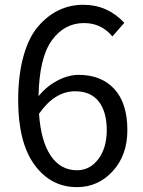

<svg xmlns="http://www.w3.org/2000/svg" viewBox="-20 -767 595 800"><path d="M300.8 -57.6Q354.5 -57.6 389.6 -104Q424.8 -150.4 424.8 -224.6Q424.8 -300.8 391.6 -343.8Q358.4 -386.7 293 -386.7Q208 -386.7 142.6 -293Q150.4 -178.7 191.4 -118.2Q232.4 -57.6 300.8 -57.6ZM498 -671.9 448.2 -615.2Q402.3 -670.9 330.1 -670.9Q248 -670.9 195.8 -598.6Q143.6 -526.4 140.6 -366.2Q173.8 -407.2 219.2 -431.2Q264.6 -455.1 307.6 -455.1Q402.3 -455.1 456.5 -396Q510.7 -336.9 510.7 -224.6Q510.7 -120.1 449.7 -53.7Q388.7 12.7 300.8 12.7Q191.4 12.7 123.5 -80.6Q55.7 -173.8 55.7 -349.6Q55.7 -453.1 77.6 -532.2Q99.6 -611.3 138.7 -656.7Q177.7 -702.1 225.1 -724.6Q272.5 -747.1 327.1 -747.1Q427.7 -747.1 498 -671.9Z"/></svg>

Font: GenYoGothic TW TTF Regular
Style: Regular
Weight: 400
Version: Version 1.300